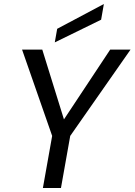

<svg xmlns="http://www.w3.org/2000/svg" viewBox="-20 -947 678 967"><path d="M242.7 -262.5 91.1 -697.2H192.9L315.6 -302.2H273.3L535 -697.2H637.5L333.7 -262.5L287 0H196ZM268 -801.9 503.1 -926.8 489.3 -847.7 255.9 -733.5Z"/></svg>

Font: Poppins Variable
Style: Italic
Weight: 100
Italic angle: -10°
Designer: Jonny Pinhorn
Foundry: Indian Type Foundry
Version: Version 6.000